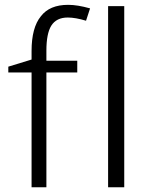

<svg xmlns="http://www.w3.org/2000/svg" viewBox="-20 -785 617 790"><path d="M297.9 -535.2H170.9V-577.1C170.9 -623.5 177.7 -657.7 190.9 -679.2C205.1 -701.7 227.5 -712.9 258.8 -712.9C279.8 -712.9 305.2 -708.5 334 -699.7L350.6 -750.5C315.9 -760.3 286.1 -765.1 260.3 -765.1C209.5 -765.1 172.4 -749.5 148.4 -718.3C122.6 -687 109.9 -639.2 109.9 -575.2V-540L14.2 -510.7V-486.8H109.9V-14.6H170.9V-486.8H297.9ZM424.8 -759.8V-14.6H491.2V-759.8Z"/></svg>

Font: Sahel Light
Style: Regular
Weight: 300
Foundry: Saber Rastikerdar (saber.rastikerdar@gmail.com)
Version: Version 3.4.0